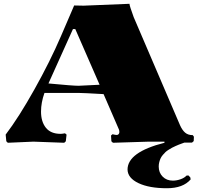

<svg xmlns="http://www.w3.org/2000/svg" viewBox="-20 -750 1050 1010"><path d="M524.9 -254.9Q417 -261.2 393.1 -261.2H213.9Q195.8 -210.4 195.8 -163.1Q195.8 -109.9 221.4 -77.9Q247.1 -45.9 298.8 -45.9Q302.2 -45.9 306.2 -46.4Q310.1 -46.9 314.7 -47.6Q319.3 -48.3 321.8 -48.8L330.1 -42L326.2 -6.8L317.9 1L155.8 -4.9L21 1L13.2 -6.8L9.8 -42Q78.6 -132.3 161.1 -279.8Q243.7 -427.2 300.8 -560.1L370.1 -721.2L419.9 -720.2L661.1 -730Q661.1 -720.2 683.1 -660.2L926.8 -91.8Q938.5 -65.4 953.9 -52.2Q969.2 -39.1 994.1 -39.1L1000 -30.8L999 -7.8L990.2 0H950.2Q947.8 1 936.8 4.9Q925.8 8.8 920.4 11Q915 13.2 903.3 18.3Q891.6 23.4 885 27.1Q878.4 30.8 867.7 37.4Q856.9 43.9 850.6 50Q844.2 56.2 836.7 64.9Q829.1 73.7 825 82.5Q820.8 91.3 817.9 102.5Q814.9 113.8 814.9 126Q814.9 158.2 835.7 179.2Q856.4 200.2 889.2 200.2Q909.2 200.2 929.9 192.9Q950.7 185.5 960.9 173.8L971.2 172.9L981 183.1L982.9 193.8Q942.9 240.2 857.9 240.2Q765.1 240.2 708.5 213.4Q651.9 186.5 650.9 142.1Q650.9 50.3 845.2 1V-4.9H763.2L574.2 1L565.9 -6.8L564 -37.1L571.8 -43.9Q587.4 -40 594.2 -40Q600.1 -40 604 -44.4Q607.9 -48.8 607.9 -55.2Q607.9 -62 606 -67.9ZM503.9 -304.2 376 -597.2H363.8L234.9 -311Q363.3 -298.8 393.1 -298.8Q404.8 -298.8 503.9 -304.2Z"/></svg>

Font: Yokawerad
Style: Regular
Weight: 500
Designer: gluk
Foundry: gluk
Version: Version 0.79